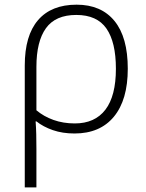

<svg xmlns="http://www.w3.org/2000/svg" viewBox="-20 -561 623 821"><path d="M526.4 -267.1Q526.4 -133.8 467 -62Q407.7 9.8 298.8 9.8Q247.1 9.8 205.8 -4.6Q164.6 -19 135.7 -42H132.3Q134.3 -15.1 135 13.2Q135.7 41.5 135.7 76.2V240.2H85.9V-280.8Q85.9 -409.2 142.8 -475.1Q199.7 -541 307.6 -541Q412.6 -541 469.5 -471.4Q526.4 -401.9 526.4 -267.1ZM306.2 -497.1Q217.3 -497.1 176.5 -440.4Q135.7 -383.8 135.7 -274.9V-89.4Q167 -63 208.7 -48.1Q250.5 -33.2 299.8 -33.2Q385.7 -33.2 430.7 -92Q475.6 -150.9 475.6 -267.1Q475.6 -380.4 435.3 -438.7Q395 -497.1 306.2 -497.1Z"/></svg>

Font: Open Sans Light
Style: Regular
Weight: 300
Designer: Monotype Design Team
Foundry: Monotype Imaging Inc.
Version: Version 3.000; ttfautohint (v1.8.4)